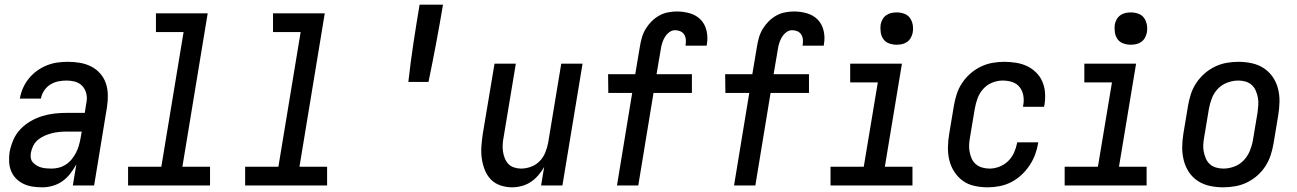

<svg xmlns="http://www.w3.org/2000/svg" viewBox="-20 -792 5540 820"><path d="M162 8Q140 8 119.5 5Q99 2 81 -6.5Q63 -15 49 -29Q35 -43 27.5 -61.5Q20 -80 19 -101Q18 -122 21 -143Q26 -169 37 -194.5Q48 -220 67 -240Q86 -260 110 -274Q134 -288 160 -296Q186 -304 212 -307Q238 -310 264 -310H342L348 -348Q349 -354 350 -360Q351 -366 351 -372Q351 -389 344.5 -404.5Q338 -420 326 -430Q314 -440 297.5 -444Q281 -448 264 -448Q247 -448 229 -444.5Q211 -441 195 -431Q179 -421 168.5 -405Q158 -389 155 -372V-371H65V-372Q69 -395 78.5 -416.5Q88 -438 103.5 -457Q119 -476 138.5 -490Q158 -504 180.5 -513Q203 -522 225.5 -525Q248 -528 270 -528Q297 -528 322.5 -523.5Q348 -519 369.5 -508Q391 -497 407.5 -478.5Q424 -460 432 -436.5Q440 -413 440.5 -387Q441 -361 437 -335L382 0H291L306 -90Q295 -70 280.5 -51Q266 -32 247 -18.5Q228 -5 205.5 1.5Q183 8 162 8ZM200 -72Q216 -72 231.5 -76Q247 -80 261 -89Q275 -98 286 -111.5Q297 -125 304.5 -139.5Q312 -154 316.5 -169.5Q321 -185 324 -201L329 -230H264Q249 -230 233 -228.5Q217 -227 201.5 -223Q186 -219 171 -212.5Q156 -206 143 -195.5Q130 -185 122.5 -170.5Q115 -156 112 -140Q110 -129 111.5 -118Q113 -107 120 -99Q127 -91 136 -85.5Q145 -80 155.5 -77Q166 -74 177.5 -73Q189 -72 200 -72Z M877 0H527V-80H669L764 -655H646V-735H867L759 -80H877Z M1377 0H1027V-80H1169L1264 -655H1146V-735H1367L1259 -80H1377Z M1724 -442Q1733 -524 1745.5 -606.5Q1758 -689 1772 -772H1872Q1858 -689 1842.5 -606.5Q1827 -524 1810 -442Z M2167 8Q2141 8 2116.5 -0.5Q2092 -9 2075.5 -26.5Q2059 -44 2050 -67.5Q2041 -91 2037.5 -116Q2034 -141 2036 -167.5Q2038 -194 2042 -221L2092 -520H2183L2131 -207Q2128 -192 2127 -176.5Q2126 -161 2128 -146Q2130 -131 2135.5 -117Q2141 -103 2150.5 -92.5Q2160 -82 2175 -77Q2190 -72 2205 -72Q2226 -72 2247 -79.5Q2268 -87 2284 -103Q2300 -119 2308.5 -140Q2317 -161 2321 -182L2377 -520H2468L2382 0H2291L2304 -79Q2294 -61 2279.5 -44Q2265 -27 2247 -15Q2229 -3 2208 2.5Q2187 8 2167 8Z M2706 0H2615L2680 -395H2578L2577 -475H2693L2713 -594Q2716 -613 2721.5 -632Q2727 -651 2737.5 -668.5Q2748 -686 2762.5 -700.5Q2777 -715 2794.5 -725Q2812 -735 2832 -739Q2852 -743 2871 -743Q2900 -743 2927 -735Q2954 -727 2972.5 -708Q2991 -689 2997.5 -661Q3004 -633 2999 -604L2998 -597H2908V-600Q2910 -612 2909 -623.5Q2908 -635 2902 -644.5Q2896 -654 2885.5 -658.5Q2875 -663 2863 -663Q2850 -663 2838.5 -654.5Q2827 -646 2819.5 -633.5Q2812 -621 2808 -608Q2804 -595 2802 -581L2784 -475H2935V-395H2771Z M3206 0H3115L3180 -395H3078L3077 -475H3193L3213 -594Q3216 -613 3221.5 -632Q3227 -651 3237.5 -668.5Q3248 -686 3262.5 -700.5Q3277 -715 3294.5 -725Q3312 -735 3332 -739Q3352 -743 3371 -743Q3400 -743 3427 -735Q3454 -727 3472.5 -708Q3491 -689 3497.5 -661Q3504 -633 3499 -604L3498 -597H3408V-600Q3410 -612 3409 -623.5Q3408 -635 3402 -644.5Q3396 -654 3385.5 -658.5Q3375 -663 3363 -663Q3350 -663 3338.5 -654.5Q3327 -646 3319.5 -633.5Q3312 -621 3308 -608Q3304 -595 3302 -581L3284 -475H3435V-395H3271Z M3877 0H3527V-80H3669L3729 -440H3611V-520H3832L3759 -80H3877ZM3809 -601Q3793 -601 3777.5 -606.5Q3762 -612 3753 -624.5Q3744 -637 3741.5 -653.5Q3739 -670 3741 -687Q3743 -698 3749 -709Q3755 -720 3765 -727Q3775 -734 3786.5 -736.5Q3798 -739 3810 -739Q3826 -739 3841.5 -733.5Q3857 -728 3866 -715.5Q3875 -703 3878 -686.5Q3881 -670 3878 -653Q3876 -642 3870 -631Q3864 -620 3854 -613Q3844 -606 3832.5 -603.5Q3821 -601 3809 -601Z M4199 8Q4170 8 4142 2Q4114 -4 4092.5 -19.5Q4071 -35 4056 -58Q4041 -81 4034.5 -107.5Q4028 -134 4028.5 -163Q4029 -192 4034 -221L4054 -341Q4058 -365 4066 -390Q4074 -415 4089 -437.5Q4104 -460 4124.5 -478Q4145 -496 4169 -507.5Q4193 -519 4218.5 -523.5Q4244 -528 4269 -528Q4294 -528 4319 -524Q4344 -520 4365.5 -510Q4387 -500 4404.5 -483Q4422 -466 4431.5 -444Q4441 -422 4443 -397Q4445 -372 4441 -346L4439 -336H4349L4350 -342Q4354 -363 4350.5 -383.5Q4347 -404 4335 -419.5Q4323 -435 4303.5 -441.5Q4284 -448 4262 -448Q4240 -448 4217.5 -439Q4195 -430 4179 -412Q4163 -394 4155 -372Q4147 -350 4143 -327L4123 -207Q4120 -191 4119 -175Q4118 -159 4121 -143.5Q4124 -128 4130 -114.5Q4136 -101 4147.5 -91Q4159 -81 4174.5 -76.5Q4190 -72 4206 -72Q4227 -72 4248 -80Q4269 -88 4285.5 -104Q4302 -120 4311 -140.5Q4320 -161 4324 -182V-184H4414V-182Q4410 -157 4401 -132.5Q4392 -108 4377 -85.5Q4362 -63 4342 -44.5Q4322 -26 4298.5 -14Q4275 -2 4249 3Q4223 8 4199 8Z M4877 0H4527V-80H4669L4729 -440H4611V-520H4832L4759 -80H4877ZM4809 -601Q4793 -601 4777.5 -606.5Q4762 -612 4753 -624.5Q4744 -637 4741.5 -653.5Q4739 -670 4741 -687Q4743 -698 4749 -709Q4755 -720 4765 -727Q4775 -734 4786.5 -736.5Q4798 -739 4810 -739Q4826 -739 4841.5 -733.5Q4857 -728 4866 -715.5Q4875 -703 4878 -686.5Q4881 -670 4878 -653Q4876 -642 4870 -631Q4864 -620 4854 -613Q4844 -606 4832.5 -603.5Q4821 -601 4809 -601Z M5204 8Q5175 8 5147 2Q5119 -4 5096 -19Q5073 -34 5058 -56.5Q5043 -79 5036 -106Q5029 -133 5029 -162Q5029 -191 5034 -221L5054 -341Q5058 -365 5066 -390Q5074 -415 5089 -437.5Q5104 -460 5124.5 -478Q5145 -496 5169 -507.5Q5193 -519 5218.5 -523.5Q5244 -528 5269 -528Q5298 -528 5326 -522Q5354 -516 5377 -501Q5400 -486 5415.5 -463.5Q5431 -441 5438 -414Q5445 -387 5444.5 -358Q5444 -329 5439 -299L5419 -179Q5415 -155 5407 -130Q5399 -105 5384.5 -82.5Q5370 -60 5349.5 -42Q5329 -24 5305 -12.5Q5281 -1 5255 3.5Q5229 8 5204 8ZM5205 -72Q5228 -72 5251 -80.5Q5274 -89 5291 -106.5Q5308 -124 5317.5 -147Q5327 -170 5331 -193L5351 -313Q5353 -329 5354 -345Q5355 -361 5352 -376Q5349 -391 5343 -405Q5337 -419 5326 -429Q5315 -439 5300 -443.5Q5285 -448 5269 -448Q5246 -448 5222.5 -439.5Q5199 -431 5182 -413.5Q5165 -396 5156 -373Q5147 -350 5143 -327L5123 -207Q5120 -191 5119 -175Q5118 -159 5121 -144Q5124 -129 5130 -115Q5136 -101 5147 -91Q5158 -81 5173.5 -76.5Q5189 -72 5205 -72Z"/></svg>

Font: Iosevka Medium Oblique
Style: Regular
Weight: 500
Italic angle: -9°
Monospace: yes
Designer: Belleve Invis
Foundry: Belleve Invis
Version: Version 32.5.0; ttfautohint (v1.8.4)